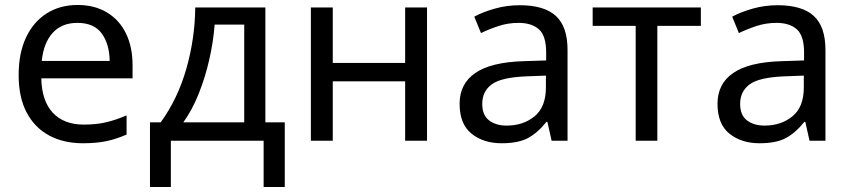

<svg xmlns="http://www.w3.org/2000/svg" viewBox="-20 -566 3420 772"><path d="M292 -546Q360 -546 410 -516Q460 -486 486.5 -431.5Q513 -377 513 -304V-251H146Q148 -160 192.5 -112.5Q237 -65 317 -65Q368 -65 407.5 -74.5Q447 -84 489 -102V-25Q448 -7 408 1.5Q368 10 313 10Q236 10 178 -21Q120 -52 87.5 -113Q55 -174 55 -264Q55 -352 84.5 -415Q114 -478 167.5 -512Q221 -546 292 -546ZM291 -474Q228 -474 191.5 -433.5Q155 -393 148 -321H421Q420 -389 389 -431.5Q358 -474 291 -474Z M1047 -536V-74H1125V186H1040V0H667V186H583V-74H626Q695 -169 729.5 -290.5Q764 -412 765 -536ZM962 -467H843Q838 -399 821.5 -326.5Q805 -254 778.5 -188Q752 -122 717 -74H962Z M1318 -536V-313H1609V-536H1697V0H1609V-239H1318V0H1230V-536Z M2070 -545Q2168 -545 2215 -502Q2262 -459 2262 -365V0H2198L2181 -76H2177Q2142 -32 2103 -11Q2064 10 1997 10Q1924 10 1876 -28.5Q1828 -67 1828 -149Q1828 -229 1891 -272.5Q1954 -316 2085 -320L2176 -323V-355Q2176 -422 2147 -448Q2118 -474 2065 -474Q2023 -474 1985 -461.5Q1947 -449 1914 -433L1887 -499Q1922 -518 1970 -531.5Q2018 -545 2070 -545ZM2175 -262 2096 -259Q1996 -255 1957.5 -227Q1919 -199 1919 -148Q1919 -103 1946.5 -82Q1974 -61 2017 -61Q2084 -61 2129.5 -98.5Q2175 -136 2175 -214Z M2798 -462H2623V0H2536V-462H2363V-536H2798Z M3107 -545Q3205 -545 3252 -502Q3299 -459 3299 -365V0H3235L3218 -76H3214Q3179 -32 3140 -11Q3101 10 3034 10Q2961 10 2913 -28.5Q2865 -67 2865 -149Q2865 -229 2928 -272.5Q2991 -316 3122 -320L3213 -323V-355Q3213 -422 3184 -448Q3155 -474 3102 -474Q3060 -474 3022 -461.5Q2984 -449 2951 -433L2924 -499Q2959 -518 3007 -531.5Q3055 -545 3107 -545ZM3212 -262 3133 -259Q3033 -255 2994.5 -227Q2956 -199 2956 -148Q2956 -103 2983.5 -82Q3011 -61 3054 -61Q3121 -61 3166.5 -98.5Q3212 -136 3212 -214Z"/></svg>

Font: Noto Sans
Style: Regular
Weight: 400
Designer: Monotype Design Team
Foundry: Monotype Imaging Inc.
Version: Version 1.902